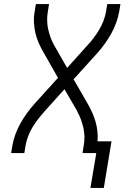

<svg xmlns="http://www.w3.org/2000/svg" viewBox="-20 -755 640 947"><path d="M426 172 455 0H387L393 -37Q397 -59 396.5 -81Q396 -103 391.5 -123.5Q387 -144 380 -163.5Q373 -183 363 -201V-202L362 -203Q362 -205 361 -206.5Q360 -208 359 -210L298 -315L199 -205Q183 -187 167.5 -167Q152 -147 139.5 -126Q127 -105 118.5 -82.5Q110 -60 106 -37L100 0H35L41 -37Q46 -65 56 -92.5Q66 -120 80.5 -146Q95 -172 113 -197Q131 -222 151 -244L266 -371L195 -496Q182 -518 171.5 -541.5Q161 -565 155 -590.5Q149 -616 147.5 -643.5Q146 -671 151 -698L157 -735H222L216 -698Q212 -676 212.5 -654Q213 -632 217.5 -611.5Q222 -591 229 -571.5Q236 -552 246 -534V-533L247 -532Q248 -530 249 -528.5Q250 -527 251 -525L311 -420L410 -530Q427 -548 442 -568Q457 -588 469.5 -609Q482 -630 490.5 -652.5Q499 -675 503 -698L509 -735H574L568 -698Q563 -670 553 -642.5Q543 -615 528.5 -589Q514 -563 496 -538Q478 -513 458 -491L343 -364L415 -239Q426 -219 435.5 -198Q445 -177 451.5 -154Q458 -131 460.5 -107Q463 -83 461 -58H530L492 172Z"/></svg>

Font: Iosevka Curly Light Extended
Style: Italic
Weight: 300
Width: 7
Italic angle: -9°
Monospace: yes
Designer: Belleve Invis
Foundry: Belleve Invis
Version: Version 11.1.0; ttfautohint (v1.8.3)